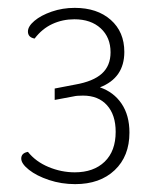

<svg xmlns="http://www.w3.org/2000/svg" viewBox="-20 -732 403 488"><path d="M34 -329Q34 -343 51 -346Q71 -321 103.5 -307.5Q136 -294 170 -294Q218 -294 246 -321Q274 -348 274 -397Q274 -440 252 -464.5Q230 -489 191 -489Q175 -489 167 -487L119 -478V-507L171 -517Q217 -525 239 -545Q261 -565 261 -599Q261 -637 236 -660Q211 -683 169 -683Q139 -683 113 -671Q87 -659 68 -634Q51 -637 51 -652Q51 -665 67.5 -679Q84 -693 111.5 -702.5Q139 -712 170 -712Q227 -712 261.5 -681.5Q296 -651 296 -600Q296 -534 234 -510Q269 -498 289 -468.5Q309 -439 309 -395Q309 -335 271.5 -299.5Q234 -264 171 -264Q136 -264 104.5 -274.5Q73 -285 53.5 -300.5Q34 -316 34 -329Z"/></svg>

Font: Thasadith
Style: Regular
Weight: 400
Designer: Cadson Demak Co.,Ltd.
Foundry: Cadson Demak Co.,Ltd.
Version: Version 1.000; ttfautohint (v1.6)